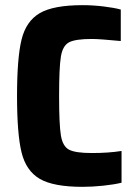

<svg xmlns="http://www.w3.org/2000/svg" viewBox="-20 -716 527 744"><path d="M46 -344Q46 -491 63.5 -562.5Q81 -634 134 -665Q187 -696 300 -696Q340 -696 381.5 -691Q423 -686 448 -679V-557Q366 -565 336 -565Q272 -565 247.5 -552Q223 -539 216 -497Q209 -455 209 -344Q209 -233 216 -191Q223 -149 247.5 -136Q272 -123 336 -123Q400 -123 451 -131V-8Q423 -1 380.5 3.5Q338 8 300 8Q187 8 134 -23Q81 -54 63.5 -125.5Q46 -197 46 -344Z"/></svg>

Font: Saira Semi Condensed
Style: Bold
Weight: 700
Width: 4
Designer: Hector Gatti with collaboration of the Omnibus-Type team
Foundry: Omnibus-Type
Version: Version 1.001; ttfautohint (v1.8)